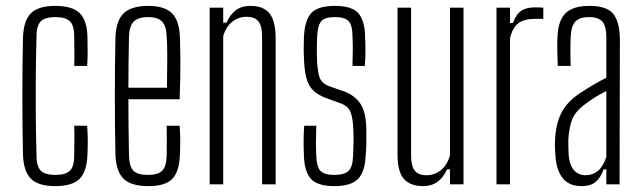

<svg xmlns="http://www.w3.org/2000/svg" viewBox="-20 -626 2182 652"><path d="M58 -101Q56 -194 56 -299Q56 -404 58 -498Q60 -556 85 -581Q110 -606 168 -606Q226 -606 251 -581Q276 -556 277 -499Q277 -479 277.5 -454Q278 -429 276 -402H232Q233 -430 232.5 -456Q232 -482 232 -502Q232 -540 217 -554Q202 -568 168 -568Q134 -568 119 -554Q104 -540 104 -502Q102 -425 101.5 -362.5Q101 -300 101.5 -237.5Q102 -175 104 -98Q104 -60 119 -46Q134 -32 168 -32Q202 -32 217 -46Q232 -60 232 -98Q232 -119 232.5 -144Q233 -169 232 -199H276Q278 -172 278 -147Q278 -122 277 -101Q275 -44 250.5 -19Q226 6 168 6Q110 6 85 -19Q60 -44 58 -101Z M546 -199H590Q592 -172 592 -147Q592 -122 591 -101Q589 -44 565.5 -19Q542 6 484 6Q425 6 399.5 -19Q374 -44 372 -101Q370 -194 370 -299Q370 -404 372 -498Q374 -556 400 -581Q426 -606 484 -606Q539 -606 564 -581Q589 -556 591 -499Q592 -474 592.5 -418.5Q593 -363 590 -289H416Q416 -245 416.5 -199.5Q417 -154 418 -98Q419 -60 433.5 -46Q448 -32 482 -32Q516 -32 530.5 -46Q545 -60 546 -98Q547 -138 546 -199ZM484 -568Q449 -568 434 -552.5Q419 -537 418 -502Q417 -451 416.5 -410Q416 -369 416 -328H547Q548 -387 548 -432.5Q548 -478 546 -502Q545 -537 530.5 -552.5Q516 -568 484 -568Z M692 0V-600H738V-549H749Q761 -576 780.5 -591Q800 -606 830 -606Q874 -606 894.5 -581.5Q915 -557 916 -500V0H870V-502Q870 -538 857.5 -553.5Q845 -569 817 -569Q790 -569 768.5 -552Q747 -535 738 -503V0Z M1115 6Q1058 6 1035.5 -19Q1013 -44 1012 -101Q1011 -122 1011 -147Q1011 -172 1013 -199H1054Q1053 -169 1053 -144Q1053 -119 1054 -98Q1055 -60 1068 -46Q1081 -32 1115 -32Q1150 -32 1164 -46Q1178 -60 1179 -98Q1180 -119 1180.5 -140.5Q1181 -162 1180 -180Q1179 -223 1170.5 -245Q1162 -267 1134 -276L1093 -291Q1061 -302 1044 -318.5Q1027 -335 1020 -362.5Q1013 -390 1012 -434Q1011 -451 1011.5 -465.5Q1012 -480 1012 -497Q1014 -555 1036 -580.5Q1058 -606 1118 -606Q1175 -606 1197 -581Q1219 -556 1220 -499Q1221 -479 1221 -454Q1221 -429 1219 -402H1177Q1178 -430 1178 -456Q1178 -482 1177 -502Q1177 -540 1164 -554Q1151 -568 1118 -568Q1083 -568 1071 -554Q1059 -540 1057 -502Q1056 -483 1056 -468Q1056 -453 1056 -437Q1057 -394 1063.5 -368.5Q1070 -343 1101 -332L1142 -318Q1184 -304 1204 -273.5Q1224 -243 1224 -182Q1224 -163 1224 -141Q1224 -119 1222 -101Q1220 -44 1196.5 -19Q1173 6 1115 6Z M1417 6Q1373 6 1351.5 -18.5Q1330 -43 1330 -100V-600H1376V-98Q1376 -62 1388.5 -46.5Q1401 -31 1428 -31Q1456 -31 1477 -48Q1498 -65 1508 -97V-600H1554V0H1508V-51H1498Q1473 6 1417 6Z M1666 0V-600H1712V-548H1722Q1732 -577 1749.5 -589Q1767 -601 1797 -601Q1813 -601 1825 -600V-562H1797Q1759 -562 1739.5 -546.5Q1720 -531 1712 -496V0Z M1955 6Q1912 6 1890.5 -21.5Q1869 -49 1866 -99Q1865 -113 1864.5 -126Q1864 -139 1865 -152Q1867 -202 1885.5 -241Q1904 -280 1953 -312Q1973 -325 1995 -338Q2017 -351 2039 -362V-501Q2039 -536 2026 -552Q2013 -568 1979 -568Q1950 -568 1935 -554Q1920 -540 1918 -502Q1917 -483 1917 -454.5Q1917 -426 1918 -402H1874Q1873 -425 1872.5 -451.5Q1872 -478 1873 -499Q1875 -556 1900.5 -581Q1926 -606 1981 -606Q2040 -606 2062 -579.5Q2084 -553 2085 -494L2084 0H2039V-51H2030Q2021 -25 2004 -9.5Q1987 6 1955 6ZM1968 -31Q2019 -31 2039 -93V-317Q2023 -309 2004.5 -298Q1986 -287 1960 -267Q1931 -244 1921.5 -216.5Q1912 -189 1910 -152Q1910 -143 1910 -129Q1910 -115 1911 -101Q1913 -68 1928 -49.5Q1943 -31 1968 -31Z"/></svg>

Font: Big Shoulders Display Light
Style: Regular
Weight: 300
Designer: Patric King
Foundry: XO Type Co
Version: Version 1.000; ttfautohint (v1.8.2)